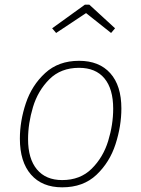

<svg xmlns="http://www.w3.org/2000/svg" viewBox="-20 -791 603 821"><path d="M65 -198Q65 -273 90.5 -349.5Q116 -426 173 -478.5Q230 -531 318 -531Q404 -531 451.5 -478Q499 -425 499 -327Q499 -252 474 -174.5Q449 -97 392.5 -43.5Q336 10 246 10Q160 10 112.5 -44.5Q65 -99 65 -198ZM464 -326Q464 -411 426.5 -456Q389 -501 318 -501Q240 -501 191 -452Q142 -403 121 -333Q100 -263 100 -196Q100 -112 138 -66.5Q176 -21 246 -21Q323 -21 372 -69.5Q421 -118 442.5 -188Q464 -258 464 -326ZM203 -670 343 -771H362L472 -670L455 -650L348 -735L220 -650Z"/></svg>

Font: FiraGO UltraLight
Style: Italic
Weight: 200
Italic angle: -8°
Designer: bBox Type GmbH
Foundry: bBox Type GmbH
Version: Version 1.001